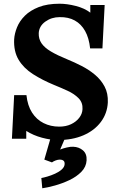

<svg xmlns="http://www.w3.org/2000/svg" viewBox="-20 -736 640 1031"><path d="M291 16Q252 16 205.5 3.5Q159 -9 121 -33V9H44L56 -225H122Q128 -169 152 -131.5Q176 -94 214 -75Q252 -56 298 -56Q334 -56 361.5 -69Q389 -82 405.5 -103.5Q422 -125 423 -150Q425 -185 402 -208.5Q379 -232 343 -248.5Q307 -265 270 -280Q207 -306 157 -338Q107 -370 80 -415Q53 -460 56 -525Q58 -556 71.5 -589.5Q85 -623 113.5 -651.5Q142 -680 188 -698Q234 -716 300 -716Q340 -716 387 -704Q434 -692 465 -668V-709H542L530 -476H464Q458 -532 437 -569.5Q416 -607 381.5 -626Q347 -645 300 -644Q257 -644 223.5 -620Q190 -596 188 -558Q187 -527 203 -503.5Q219 -480 253.5 -459.5Q288 -439 342 -417Q379 -402 418 -382Q457 -362 489.5 -335Q522 -308 541.5 -271.5Q561 -235 559 -186Q556 -127 521.5 -81Q487 -35 428 -9.5Q369 16 291 16ZM207 275 202 220Q214 218 234.5 212Q255 206 276 196.5Q297 187 311.5 174Q326 161 327 146Q328 132 320.5 126.5Q313 121 302 121Q291 121 279 125.5Q267 130 259 136L218 121L256 -10H336L303 67Q317 61 338.5 56Q360 51 373 52Q404 53 425.5 71.5Q447 90 445 125Q443 160 417 186.5Q391 213 353 231Q315 249 275.5 260Q236 271 207 275Z"/></svg>

Font: Lora
Style: Bold Italic
Weight: 700
Italic angle: -3°
Designer: Olga Karpushina, Alexei Vanyashin (Cyrillic)
Foundry: Cyreal
Version: Version 3.004